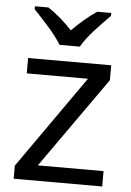

<svg xmlns="http://www.w3.org/2000/svg" viewBox="-54 -807 578 847"><g transform="rotate(5 235.0 -383.0)"><path d="M189 -606H279C303 -651 366 -715 404 -753V-766H342C307 -743 269 -710 233 -674C200 -710 161 -743 126 -766H66V-753C102 -715 163 -651 189 -606ZM431 0V-68H140L424 -470V-536H56V-468H327L39 -58V0Z"/></g></svg>

Font: Noto Sans Miao
Style: Regular
Weight: 400
Designer: Monotype Design Team
Foundry: Monotype Imaging Inc.
Version: Version 2.003